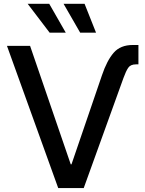

<svg xmlns="http://www.w3.org/2000/svg" viewBox="-20 -962 744 982"><path d="M501.5 -577.1Q526.9 -652.3 561.3 -692.1Q595.7 -731.9 659.2 -731.9H688V-632.8H675.3Q647.5 -632.8 635.7 -615.2Q624 -597.7 611.8 -564L408.2 0H277.8L15.6 -727.5H133.8L341.8 -121.6H345.7ZM390.1 -794.9 305.2 -942.4H412.6L471.2 -794.9ZM233.9 -794.9 121.6 -942.4H231.9L316.4 -794.9Z"/></svg>

Font: Inter 24pt Medium
Style: Regular
Weight: 500
Designer: Rasmus Andersson
Foundry: rsms
Version: Version 4.001;git-66647c0bb